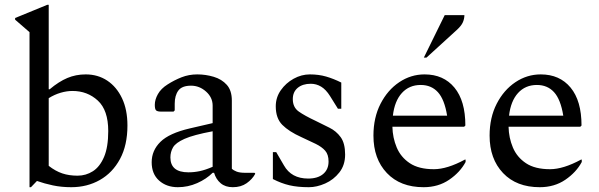

<svg xmlns="http://www.w3.org/2000/svg" viewBox="-20 -770 2494 800"><path d="M103 10V-636L43 -688V-695L177 -750H183V-398H187Q225 -430 260.5 -445Q296 -460 337 -460Q388 -460 427 -434Q466 -408 488.5 -360.5Q511 -313 511 -247Q511 -165 480 -107.5Q449 -50 396 -20Q343 10 277 10Q236 10 200.5 2.5Q165 -5 134 -16L109 10ZM282 -391Q258 -391 232.5 -383.5Q207 -376 183 -361V-79Q211 -57 239.5 -47.5Q268 -38 303 -38Q338 -38 367 -56.5Q396 -75 413.5 -116Q431 -157 431 -224Q431 -311 387.5 -351Q344 -391 282 -391Z M721 10Q674 10 643 -17.5Q612 -45 612 -94Q612 -143 648.5 -179Q685 -215 771 -235L866 -257V-330Q866 -364 838.5 -388.5Q811 -413 776 -413Q738 -413 723 -392.5Q708 -372 708 -338V-310L703 -305H651Q636 -305 630.5 -310Q625 -315 625 -333Q625 -355 638 -378Q651 -401 678 -418Q706 -436 736.5 -448Q767 -460 802 -460Q837 -460 870.5 -450Q904 -440 925 -416.5Q946 -393 946 -351V-67Q953 -60 966 -55Q979 -50 1002 -50H1040L1043 -48V-45Q1031 -23 1007.5 -6.5Q984 10 950 10Q919 10 899.5 -6.5Q880 -23 872 -50H866Q840 -24 801.5 -7Q763 10 721 10ZM690 -114Q690 -52 765 -52Q789 -52 812.5 -57Q836 -62 866 -75V-223Q786 -208 749 -191.5Q712 -175 701 -156Q690 -137 690 -114Z M1267 10Q1220 10 1186 2Q1152 -6 1117 -24V-136H1131L1163 -81Q1194 -26 1264 -26Q1304 -26 1326.5 -45Q1349 -64 1349 -97Q1349 -126 1335 -142Q1321 -158 1295.5 -170.5Q1270 -183 1235 -199Q1184 -222 1156.5 -249.5Q1129 -277 1129 -327Q1129 -364 1150 -394Q1171 -424 1203.5 -442Q1236 -460 1271 -460Q1308 -460 1339 -451Q1370 -442 1402 -426V-317H1388L1355 -370Q1338 -397 1318 -409Q1298 -421 1275 -421Q1241 -421 1220.5 -404Q1200 -387 1200 -357Q1200 -323 1224.5 -305.5Q1249 -288 1296 -266Q1324 -252 1352.5 -238Q1381 -224 1399.5 -198.5Q1418 -173 1418 -126Q1418 -82 1394 -51.5Q1370 -21 1335 -5.5Q1300 10 1267 10Z M1745 10Q1648 10 1592 -49Q1536 -108 1536 -205Q1536 -280 1565.5 -337.5Q1595 -395 1643.5 -427.5Q1692 -460 1749 -460Q1828 -460 1873.5 -405Q1919 -350 1919 -247L1914 -242H1615Q1616 -196 1633 -155.5Q1650 -115 1687.5 -90Q1725 -65 1788 -65Q1843 -65 1917 -105H1920V-95Q1897 -52 1851.5 -21Q1806 10 1745 10ZM1733 -416Q1685 -416 1654.5 -382.5Q1624 -349 1617 -288H1843Q1832 -356 1804.5 -386Q1777 -416 1733 -416ZM1746 -530 1833 -707H1915Q1915 -692 1908.5 -677Q1902 -662 1882 -644L1757 -530Z M2229 10Q2132 10 2076 -49Q2020 -108 2020 -205Q2020 -280 2049.5 -337.5Q2079 -395 2127.5 -427.5Q2176 -460 2233 -460Q2312 -460 2357.5 -405Q2403 -350 2403 -247L2398 -242H2099Q2100 -196 2117 -155.5Q2134 -115 2171.5 -90Q2209 -65 2272 -65Q2327 -65 2401 -105H2404V-95Q2381 -52 2335.5 -21Q2290 10 2229 10ZM2217 -416Q2169 -416 2138.5 -382.5Q2108 -349 2101 -288H2327Q2316 -356 2288.5 -386Q2261 -416 2217 -416Z"/></svg>

Font: Spectral
Style: Regular
Weight: 400
Designer: Jean-Baptiste Levee
Foundry: Production Type
Version: Version 2.001